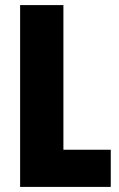

<svg xmlns="http://www.w3.org/2000/svg" viewBox="-20 -734 468 754"><path d="M59 0H415V-146H229V-714H59Z"/></svg>

Font: Noto Sans Hebrew ExtraCondensed Black
Style: Regular
Weight: 900
Width: 2
Designer: Monotype Design Team
Foundry: Monotype Imaging Inc.
Version: Version 2.004